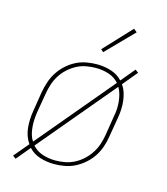

<svg xmlns="http://www.w3.org/2000/svg" viewBox="-115 -836 830 957"><g transform="rotate(15 300.0 -357.5)"><path d="M55 32 39 20 103 -56Q91 -73 84 -93Q77 -113 75 -134.5Q73 -156 74 -178.5Q75 -201 79 -223L95 -323Q100 -350 109 -377Q118 -404 133.5 -428Q149 -452 171 -472Q193 -492 218.5 -505Q244 -518 272 -523Q300 -528 326 -528Q364 -528 399 -517Q434 -506 458 -480L518 -552L534 -540L471 -464Q483 -447 489.5 -427Q496 -407 498.5 -385.5Q501 -364 500 -341.5Q499 -319 495 -297L478 -197Q474 -170 465 -143Q456 -116 440.5 -92Q425 -68 402.5 -48Q380 -28 354.5 -15Q329 -2 301 3Q273 8 247 8Q209 8 174 -3Q139 -14 115 -40ZM117 -73 445 -464Q424 -488 392.5 -498.5Q361 -509 326 -509Q302 -509 276.5 -504.5Q251 -500 228 -488Q205 -476 184.5 -457.5Q164 -439 150 -416.5Q136 -394 128 -369.5Q120 -345 116 -320L99 -220Q96 -201 95 -181.5Q94 -162 95.5 -143Q97 -124 102 -106Q107 -88 117 -73ZM248 -11Q272 -11 297 -15.5Q322 -20 345.5 -32Q369 -44 389 -62.5Q409 -81 423.5 -103.5Q438 -126 446 -150.5Q454 -175 458 -200L474 -300Q478 -319 479 -338.5Q480 -358 478 -377Q476 -396 471 -414Q466 -432 457 -447L129 -56Q150 -32 181.5 -21.5Q213 -11 248 -11ZM339 -594 326 -606 458 -747 475 -733Z"/></g></svg>

Font: Iosevka Etoile Thin
Style: Italic
Weight: 100
Italic angle: -9°
Designer: Belleve Invis
Foundry: Belleve Invis
Version: Version 22.1.2; ttfautohint (v1.8.4)